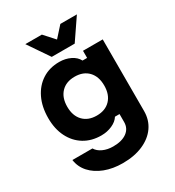

<svg xmlns="http://www.w3.org/2000/svg" viewBox="-247 -1003 1244 1365"><g transform="rotate(-30 375.0 -321.0)"><path d="M669.8 -27.4Q669.8 46.5 630.9 101.8Q592.1 157 521.3 188Q450.5 219 355.1 219Q273.3 219 208.4 194.1Q143.4 169.2 102.9 124.5Q62.5 79.7 54.3 20H218.7Q235.7 48.7 272 65.2Q308.2 81.8 355.1 81.8Q426.4 81.8 467.1 51.9Q507.8 21.9 507.8 -30V-95.5H470.3Q451.3 -64.7 410.4 -46.4Q369.5 -28 321.3 -28Q240.8 -28 180.9 -64.9Q121 -101.7 87.7 -168.1Q54.3 -234.5 54.3 -323Q54.3 -415.7 87.7 -484.8Q121 -553.9 180.9 -592.4Q240.8 -630.9 321.3 -630.9Q371.3 -630.9 412.2 -610.7Q453.1 -590.6 470.3 -556.4H507.8V-614.9H669.8ZM211.8 -325.9Q211.8 -251.8 252.4 -209.2Q292.9 -166.6 363.5 -166.6Q434.1 -166.6 474.7 -209.2Q515.3 -251.8 515.3 -325.9Q515.3 -400.1 474.7 -442.7Q434.1 -485.3 363.5 -485.3Q292.9 -485.3 252.4 -442.7Q211.8 -400.1 211.8 -325.9ZM599.6 -860.8 482.2 -688.5H293.7L176.3 -860.8H312L436.6 -722.5H339.4L463.9 -860.8Z"/></g></svg>

Font: Martian Mono SemiExpanded
Style: Regular
Weight: 400
Width: 6
Monospace: yes
Designer: Roman Shamin
Foundry: Evil Martians
Version: Version 1.000